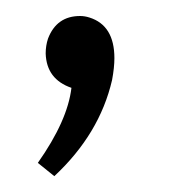

<svg xmlns="http://www.w3.org/2000/svg" viewBox="-20 -102 213 240"><path d="M123 -29.3Q123 -70.3 91.8 -80.1Q85.9 -82 80.1 -82Q50.8 -82 40 -53.7Q37.1 -44.9 37.1 -35.2Q38.1 -2.9 69.3 7.8Q64.5 48.8 27.3 101.6L47.9 118.2Q104.5 65.4 120.1 -2Q123 -17.6 123 -29.3Z"/></svg>

Font: Yaldevi Colombo Light
Style: Regular
Weight: 300
Designer: Sol Matas, Denzil Rajitha, Kosala Senevirathne and Pathum Egodawatta
Foundry: Mooniak
Version: Version 1.020 ; ttfautohint (v1.6)